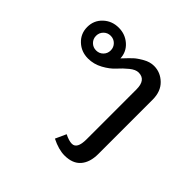

<svg xmlns="http://www.w3.org/2000/svg" viewBox="-139 -635 770 770"><g transform="rotate(45 246.0 -249.5)"><path d="M146.2 -450.4Q134.2 -462.5 116.7 -462.5Q99.2 -462.5 87.1 -450.4Q75 -438.3 75 -420.8Q75 -403.3 87.1 -391.2Q99.2 -379.2 116.7 -379.2Q134.2 -379.2 146.2 -391.2Q158.3 -403.3 158.3 -420.8Q158.3 -438.3 146.2 -450.4ZM116.7 -333.3Q78.3 -333.3 51.7 -358.3Q25 -383.3 25 -420.8Q25 -458.3 51.7 -483.3Q78.3 -508.3 116.7 -508.3Q153.3 -508.3 180 -485Q206.7 -461.7 208.3 -425.8Q231.7 -450.8 244.2 -462.5Q256.7 -474.2 279.6 -487.1Q302.5 -500 325 -500Q361.7 -500 389.2 -473.3Q416.7 -446.7 416.7 -400V-91.7Q416.7 -45 393.8 -18.3Q370.8 8.3 325 8.3Q291.7 8.3 250 -12.5L270.8 -58.3Q295.8 -45.8 312.5 -45.8Q341.7 -45.8 341.7 -100V-383.3Q341.7 -437.5 300 -437.5Q283.3 -437.5 263.3 -421.2Q243.3 -405 225.8 -385.4Q208.3 -365.8 178.8 -349.6Q149.2 -333.3 116.7 -333.3Z"/></g></svg>

Font: BoonBaan
Style: Regular
Weight: 400
Designer: Sungsit Sawaiwan
Foundry: FontUni
Version: Version 2.0